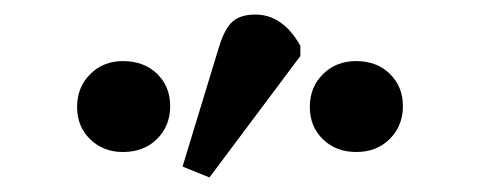

<svg xmlns="http://www.w3.org/2000/svg" viewBox="-20 -831 662 264"><path d="M268 -587 231 -602 281 -766Q289 -792 300 -801.5Q311 -811 331 -811Q369 -811 393 -768V-754ZM149 -622Q122 -622 104 -639.5Q86 -657 86 -684Q86 -711 104 -729Q122 -747 149 -747Q178 -747 196 -729.5Q214 -712 214 -685Q214 -658 196 -640Q178 -622 149 -622ZM470 -622Q442 -622 424 -639.5Q406 -657 406 -684Q406 -711 424 -729Q442 -747 470 -747Q498 -747 516 -729.5Q534 -712 534 -685Q534 -658 516 -640Q498 -622 470 -622Z"/></svg>

Font: Text Regular
Style: Regular
Weight: 400
Designer: Latin by Veronika Burian and Jose Scaglione. Greek by Irene Vlachou. Cyrillic by Vera Evstafieva.
Foundry: TypeTogether
Version: Version 3.002